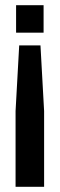

<svg xmlns="http://www.w3.org/2000/svg" viewBox="-20 -720 230 740"><path d="M54 -545H136L150 -292V0H40V-292ZM148 -594H42V-700H148Z"/></svg>

Font: Bebas Neue
Style: Regular
Weight: 400
Designer: Ryoichi Tsunekawa
Foundry: Ryoichi Tsunekawa
Version: Version 1.400